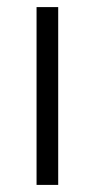

<svg xmlns="http://www.w3.org/2000/svg" viewBox="-20 -521 268 541"><path d="M83 0V-501H144V0Z"/></svg>

Font: Winston Light
Style: Regular
Weight: 300
Designer: Original fonts by Vernon Adams / Changes by Cristiano Sobral
Foundry: Original fonts by Vernon Adams / Changes by Cristiano Sobral
Version: Version 2.503;July 17, 2020;FontCreator 13.0.0.2655 64-bit